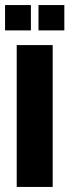

<svg xmlns="http://www.w3.org/2000/svg" viewBox="-30 -738 274 758"><path d="M36 0V-560H178V0ZM-10 -618V-718H92V-618ZM122 -618V-718H224V-618Z"/></svg>

Font: Tektur Condensed SemiBold
Style: Regular
Weight: 600
Width: 3
Designer: Adam Jagosz
Foundry: Adam Jagosz
Version: Version 1.005;gftools[0.9.30]